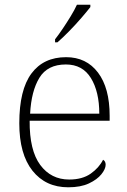

<svg xmlns="http://www.w3.org/2000/svg" viewBox="-20 -786 539 816"><path d="M270 10Q174 10 118 -60.5Q62 -131 62 -262Q62 -404 113.5 -473.5Q165 -543 261 -543Q347 -543 396.5 -477.5Q446 -412 446 -294V-273H106Q105 -147 151 -85Q197 -23 274 -23Q330 -23 365.5 -48Q401 -73 418 -107Q429 -101 429 -86Q429 -68 411 -45.5Q393 -23 358 -6.5Q323 10 270 10ZM402 -303Q402 -396 366.5 -454Q331 -512 260 -512Q182 -512 147.5 -455.5Q113 -399 108 -303ZM214 -619Q229 -638 246.5 -664Q264 -690 280.5 -717Q297 -744 307 -766H364V-756Q351 -739 326 -710Q301 -681 273 -652.5Q245 -624 224 -606H214Z"/></svg>

Font: Noto Serif ExtraLight
Style: Regular
Weight: 200
Designer: Monotype Design Team
Foundry: Monotype Imaging Inc.
Version: Version 2.015; ttfautohint (v1.8.4.7-5d5b)